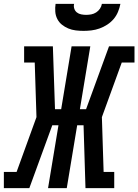

<svg xmlns="http://www.w3.org/2000/svg" viewBox="-54 -975 717 995"><path d="M-34 0V-84H32L135 -368L126 -651H71V-735H220L231 -409H263L317 -735H414L360 -409H392L511 -735H643V-651H577L474 -368L483 -84H538V0H389L379 -326H346L292 0H195L249 -326H217L98 0ZM379 -815Q358 -815 338 -817.5Q318 -820 300 -827.5Q282 -835 267 -847Q252 -859 243 -876.5Q234 -894 232.5 -914.5Q231 -935 234 -955H330Q327 -942 331 -930Q335 -918 344.5 -910.5Q354 -903 367 -900.5Q380 -898 392 -898Q406 -898 419 -900.5Q432 -903 444 -910.5Q456 -918 464 -930Q472 -942 474 -955H570Q566 -934 557.5 -913.5Q549 -893 535 -876.5Q521 -860 502 -847.5Q483 -835 462 -827.5Q441 -820 420 -817.5Q399 -815 379 -815Z"/></svg>

Font: Iosevka Curly Slab MdExObl
Style: Regular
Weight: 500
Width: 7
Italic angle: -9°
Monospace: yes
Designer: Belleve Invis
Foundry: Belleve Invis
Version: Version 11.1.0; ttfautohint (v1.8.3)